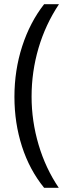

<svg xmlns="http://www.w3.org/2000/svg" viewBox="-20 -740 331 918"><path d="M49 -277Q49 -404 86 -518.5Q123 -633 191 -720H262Q197 -622 164 -509.5Q131 -397 131 -278Q131 -161 164.5 -48Q198 65 261 158H191Q121 72 85 -40Q49 -152 49 -277Z"/></svg>

Font: Noto Sans Lao Looped UI ExtraCond
Style: Regular
Weight: 400
Width: 2
Designer: Mark Frömberg, Ben Mitchell
Foundry: The Fontpad Ltd
Version: Version 1.001; ttfautohint (v1.8.4.7-5d5b)